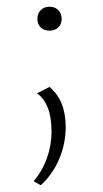

<svg xmlns="http://www.w3.org/2000/svg" viewBox="-20 -374 307 570"><path d="M91 -318Q91 -334 101 -344Q111 -354 127 -354Q143 -354 153 -344Q163 -334 163 -318Q163 -302 153 -292.5Q143 -283 127 -283Q111 -283 101 -292.5Q91 -302 91 -318ZM80 164Q106 133 119.5 95Q133 57 133 17Q133 -66 90 -97L127 -116Q175 -76 175 3Q175 53 155.5 98.5Q136 144 101 176Z"/></svg>

Font: Ysabeau SC Light
Style: Regular
Weight: 300
Designer: Christian Thalmann (Catharsis Fonts)
Version: Version 0.003